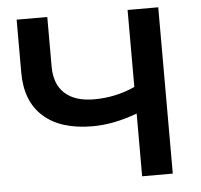

<svg xmlns="http://www.w3.org/2000/svg" viewBox="-51 -753 844 805"><g transform="rotate(-5 371.0 -350.0)"><path d="M644 -700V0H515V-264Q416 -227 327 -227Q193 -227 120.5 -291.5Q48 -356 48 -477V-700H177V-491Q177 -417 220 -378Q263 -339 343 -339Q434 -339 515 -376V-700Z"/></g></svg>

Font: Montserrat Alternates SemiBold
Style: Regular
Weight: 600
Designer: Julieta Ulanovsky
Foundry: Julieta Ulanovsky
Version: Version 7.200